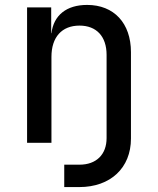

<svg xmlns="http://www.w3.org/2000/svg" viewBox="-20 -580 640 780"><path d="M334 -560C250 -560 198 -518 189 -445H188V-550H90V0H189V-349C189 -429 231 -476 303 -476C372 -476 413 -432 413 -357V-19C413 48 371 89 303 89H241V180H302C429 180 512 102 512 -17V-368C512 -486 443 -560 334 -560Z"/></svg>

Font: Tekne LDO Medium
Style: Regular
Weight: 500
Monospace: yes
Designer: Alessio Laiso, Mario Rullo, Paolo Rosset
Foundry: Alessio Laiso
Version: Version 1.000;hotconv 1.0.109;makeotfexe 2.5.65596